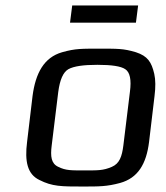

<svg xmlns="http://www.w3.org/2000/svg" viewBox="-20 -672 608 702"><path d="M545 -321C549 -353 549 -380 544 -402C534 -445 520 -467 477 -481C431 -495 407 -494 344 -494C281 -494 256 -495 207 -481C141 -462 110 -405 99 -321L79 -153C70 -82 80 -35 124 -14C171 10 205 10 282 10C343 10 371 10 419 -3C484 -21 515 -72 525 -153ZM431 -140C426 -100 417 -74 389 -62C357 -48 336 -49 289 -49C242 -49 221 -48 193 -62C167 -74 164 -100 169 -140L193 -336C199 -381 211 -408 230 -419C250 -430 285 -435 336 -435C388 -435 422 -430 438 -419C455 -408 461 -381 455 -336ZM477 -589 485 -652H244L236 -589Z"/></svg>

Font: Gamestation Text
Style: Italic
Weight: 400
Designer: Jonas Hecksher
Foundry: Jonas Hecksher, Playtypeª, e-types AS
Version: Version 1.003